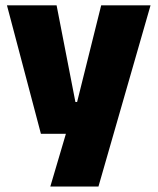

<svg xmlns="http://www.w3.org/2000/svg" viewBox="-20 -512 578 704"><path d="M347.5 -138 252.5 -97 351 -492.5H532L341 172H164.5L241 -87L325 -21.5H130L5.5 -492.5H187.5L256.5 -138Z"/></svg>

Font: Anek Bangla Medium ExtraBold
Style: Regular
Weight: 800
Version: Version 1.003